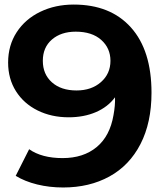

<svg xmlns="http://www.w3.org/2000/svg" viewBox="-20 -810 707 842"><path d="M644.4 -403.3Q644.4 -272.2 596.1 -178.3Q547.8 -84.4 460 -36.1Q372.2 12.2 256.7 12.2Q196.7 12.2 142.8 -1.1Q88.9 -14.4 48.9 -38.9L107.8 -155.6Q163.3 -116.7 254.4 -116.7Q345.6 -116.7 403.9 -165Q462.2 -213.3 477.8 -305.6Q485.6 -347.8 484.4 -383.3Q453.3 -341.1 400.6 -318.3Q347.8 -295.6 281.1 -295.6Q205.6 -295.6 145 -325.6Q84.4 -355.6 50 -410Q15.6 -464.4 15.6 -535.6Q15.6 -611.1 53.3 -668.9Q91.1 -726.7 156.7 -758.3Q222.2 -790 303.3 -790Q464.4 -790 554.4 -689.4Q644.4 -588.9 644.4 -403.3ZM464.4 -543.3Q464.4 -598.9 423.9 -635Q383.3 -671.1 312.2 -671.1Q247.8 -671.1 207.8 -636.7Q167.8 -602.2 167.8 -543.3Q167.8 -484.4 207.8 -448.9Q247.8 -413.3 315.6 -413.3Q381.1 -413.3 422.8 -450Q464.4 -486.7 464.4 -543.3Z"/></svg>

Font: Paperlogy 7 Bold
Style: Regular
Weight: 700
Designer: redesigned by Lee Juim, glyphs from Gmarket Sans & Montserrat
Foundry: PT&
Version: Version 1.001